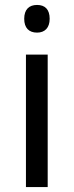

<svg xmlns="http://www.w3.org/2000/svg" viewBox="-20 -757 298 777"><path d="M130 -625C161 -625 181 -644 181 -681C181 -719 162 -737 130 -737C98 -737 78 -719 78 -681C78 -644 97 -625 130 -625ZM85 0H173V-536H85Z"/></svg>

Font: Noto Sans Math
Style: Regular
Weight: 400
Designer: Monotype Design Team, Delve Withrington, Jeff Kellem
Foundry: Monotype Imaging Inc., Delve Fonts LLC
Version: Version 3.000